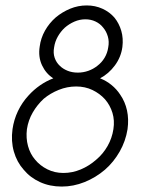

<svg xmlns="http://www.w3.org/2000/svg" viewBox="-20 -678 550 706"><path d="M179 -504Q182 -525 192.5 -543.5Q203 -562 218 -576Q234 -590 253.5 -598.5Q273 -607 294 -607Q314 -607 331 -599Q348 -591 359 -577Q371 -563 376.5 -544Q382 -525 378 -504Q375 -483 364.5 -465.5Q354 -448 338 -436Q323 -424 304.5 -417.5Q286 -411 266 -411Q245 -411 228 -418Q211 -425 200 -436Q187 -448 181 -465.5Q175 -483 179 -504ZM79 -203Q84 -236 100.5 -264.5Q117 -293 141 -315Q165 -335 196 -347.5Q227 -360 260 -360Q293 -360 320 -347Q347 -334 366 -313Q385 -291 393.5 -263Q402 -235 397 -203Q392 -170 375.5 -141Q359 -112 334 -91Q308 -68 277 -55Q246 -42 213 -42Q181 -42 154 -55.5Q127 -69 109 -91Q91 -112 83 -141Q75 -170 79 -203ZM26 -203Q20 -159 31 -120.5Q42 -82 67 -54Q91 -25 127 -8.5Q163 8 207 8Q250 8 291 -8.5Q332 -25 366 -54Q398 -82 420 -120.5Q442 -159 449 -203Q454 -240 447 -272Q440 -304 422 -330Q409 -350 390 -365.5Q371 -381 348 -390Q380 -407 402.5 -437.5Q425 -468 430 -505Q434 -537 426 -564.5Q418 -592 401 -613Q383 -634 356.5 -646Q330 -658 299 -658Q267 -658 238 -646Q209 -634 185 -614Q161 -593 145.5 -565.5Q130 -538 126 -507Q120 -469 134.5 -438Q149 -407 176 -390Q150 -380 127 -364Q104 -348 85 -327Q61 -301 46 -269.5Q31 -238 26 -203Z"/></svg>

Font: Josefin Slab Medium
Style: Italic
Weight: 500
Italic angle: -12°
Version: Version 2.000